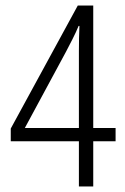

<svg xmlns="http://www.w3.org/2000/svg" viewBox="-20 -676 454 696"><path d="M399 -164H318V0H266V-164H19V-210L262 -656H318V-212H399ZM266 -212V-491Q266 -512 266.5 -537.5Q267 -563 268 -582H265Q255 -558 242.5 -533.5Q230 -509 219 -488L70 -212Z"/></svg>

Font: Noto Sans Telugu ExtraCondensed Light
Style: Regular
Weight: 300
Width: 2
Designer: Jelle Bosma - Monotype Design Team
Foundry: Monotype Imaging Inc.
Version: Version 2.005; ttfautohint (v1.8.4.7-5d5b)